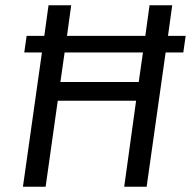

<svg xmlns="http://www.w3.org/2000/svg" viewBox="-20 -708 724 728"><path d="M675 -509H608L536 0H451L496 -326H199L153 0H67L139 -509H72L81 -572H148L164 -688H250L234 -572H531L547 -688H633L617 -572H684ZM522 -509H225L209 -397H506Z"/></svg>

Font: Fira Sans Book
Style: Italic
Weight: 350
Italic angle: -8°
Designer: bBox Type GmbH & Carrois Corporate GbR & Edenspiekermann AG
Foundry: bBox Type GmbH & Carrois Corporate GbR & Edenspiekermann AG
Version: Version 4.301